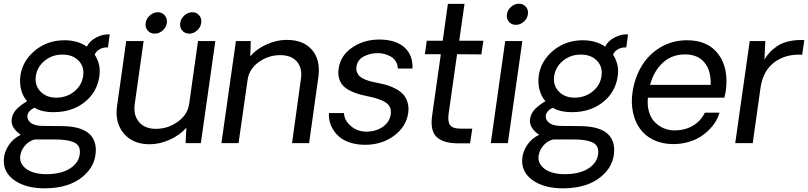

<svg xmlns="http://www.w3.org/2000/svg" viewBox="-64 -771 4351 1034"><path d="M181.2 243.2Q75.7 244.1 13.2 199.7Q-49.3 155.3 -43 83Q-40 44.9 -15.9 9.3Q8.3 -26.4 47.9 -44.9Q-7.3 -83 -1 -129.9Q3.9 -160.6 24.7 -182.4Q45.4 -204.1 82 -226.1Q59.6 -251 50 -287.4Q40.5 -323.7 45.9 -363.8Q57.6 -443.8 124.5 -499Q191.4 -554.2 283.2 -554.2Q353.5 -554.2 403.8 -520Q418.9 -551.3 455.6 -569.8Q492.2 -588.4 526.9 -585.9L517.1 -515.1Q496.1 -517.6 475.6 -507.3Q455.1 -497.1 445.8 -477.1Q480.5 -423.8 471.2 -360.8Q459 -274.4 392.1 -221.2Q325.2 -168 229 -167Q195.8 -166.5 167 -172.9Q138.2 -179.2 123 -190.9Q103.5 -183.6 92.3 -168.7Q81.1 -153.8 84 -138.2Q86.4 -119.6 106.4 -106.4Q126.5 -93.3 167 -92.8L274.9 -91.8Q450.7 -88.4 452.1 36.1Q452.1 123.5 378.9 182.6Q305.7 241.7 181.2 243.2ZM383.8 -361.8Q391.1 -411.1 359.4 -444.1Q327.6 -477.1 272 -477.1Q217.3 -477.1 176.8 -444.1Q136.2 -411.1 128.9 -360.8Q122.1 -312 153.6 -278.6Q185.1 -245.1 238.8 -245.1Q294.9 -245.1 335.9 -278.3Q377 -311.5 383.8 -361.8ZM366.2 43.9Q365.7 9.3 332.3 -5.4Q298.8 -20 232.9 -20H123Q91.3 -11.7 70.3 13.2Q49.3 38.1 44.9 68.8Q41 98.6 59.6 121.6Q78.1 144.5 110.8 155.8Q143.6 167 184.1 167Q270.5 167 319.1 132.3Q367.7 97.7 366.2 43.9Z M769.5 -589.8Q745.6 -589.8 731.2 -606.7Q716.8 -623.5 720.7 -647.9Q723.6 -670.9 743.2 -688Q762.7 -705.1 785.6 -705.1Q808.6 -705.1 823.2 -688Q837.9 -670.9 834.5 -647.9Q831.5 -624 812.3 -606.9Q793 -589.8 769.5 -589.8ZM955.6 -589.8Q931.6 -589.8 917.2 -606.7Q902.8 -623.5 906.7 -647.9Q909.7 -670.9 929.2 -688Q948.7 -705.1 971.7 -705.1Q994.6 -705.1 1009 -688Q1023.4 -670.9 1019.5 -647.9Q1016.6 -624 997.3 -606.9Q978 -589.8 955.6 -589.8ZM1095.7 -549.8 1017.6 0H935.5L939.5 -83Q903.8 -42.5 849.4 -18.3Q794.9 5.9 741.7 5.9Q651.9 5.9 602.8 -52Q553.7 -109.9 566.4 -200.2L615.7 -549.8H709.5L661.6 -210.9Q653.3 -150.9 684.6 -114Q715.8 -77.1 775.9 -77.1Q839.4 -77.1 892.8 -115Q946.3 -152.8 954.6 -210.9L1002.4 -549.8Z M1480.5 -556.2Q1570.8 -556.2 1616.9 -501.7Q1663.1 -447.3 1650.4 -355L1600.6 0H1508.8L1556.6 -346.2Q1564.9 -404.8 1534.9 -439.5Q1504.9 -474.1 1444.8 -474.1Q1381.8 -474.1 1329.8 -436.8Q1277.8 -399.4 1269.5 -341.8L1220.7 0H1128.4L1206.5 -549.8H1286.6L1283.7 -467.8Q1317.9 -507.8 1372.1 -532Q1426.3 -556.2 1480.5 -556.2Z M1902.3 8.8Q1859.9 8.8 1825.2 -2Q1790.5 -12.7 1768.6 -30Q1746.6 -47.4 1731.9 -70.1Q1717.3 -92.8 1711.7 -115.7Q1706.1 -138.7 1707.5 -162.1H1788.6Q1789.6 -123.5 1825.2 -92.5Q1860.8 -61.5 1911.6 -62Q1962.9 -63 1998.8 -88.9Q2034.7 -114.7 2040.5 -155.8Q2045.9 -197.8 2012.9 -219.2Q1980 -240.7 1914.6 -252.9Q1886.2 -258.8 1864.7 -265.1Q1843.3 -271.5 1820.3 -283.2Q1797.4 -294.9 1783.4 -309.8Q1769.5 -324.7 1762.5 -347.9Q1755.4 -371.1 1759.3 -399.9Q1769.5 -472.2 1832.8 -515.1Q1896 -558.1 1978.5 -558.1Q2064 -558.1 2111.8 -517.8Q2159.7 -477.5 2157.7 -401.9H2078.6Q2077.6 -424.3 2066.9 -441.2Q2056.2 -458 2039.8 -466.8Q2023.4 -475.6 2008.1 -479.7Q1992.7 -483.9 1977.5 -484.9Q1931.6 -486.3 1896 -467.5Q1860.4 -448.7 1855.5 -411.1Q1853 -394 1858.9 -380.6Q1864.7 -367.2 1874.5 -358.6Q1884.3 -350.1 1902.3 -342.8Q1920.4 -335.4 1936 -331.8Q1951.7 -328.1 1975.6 -323.2Q2002.9 -317.9 2024.7 -311Q2046.4 -304.2 2070.1 -291.3Q2093.8 -278.3 2108.4 -261.7Q2123 -245.1 2130.9 -219.5Q2138.7 -193.8 2134.3 -162.1Q2123.5 -88.4 2057.9 -39.8Q1992.2 8.8 1902.3 8.8Z M2407.2 1Q2369.6 1 2342.5 -5.4Q2315.4 -11.7 2293.9 -27.6Q2272.5 -43.5 2264.6 -74Q2256.8 -104.5 2263.2 -148.9L2310.1 -479H2224.1L2234.4 -551.8H2320.3L2348.1 -750H2437.5L2409.2 -551.8H2539.1L2528.3 -478L2397.5 -479L2352.1 -159.2Q2346.2 -118.7 2359.1 -98.4Q2372.1 -78.1 2418.5 -78.1H2479.5L2467.3 1Z M2713.9 -637.2Q2690.9 -637.2 2676.8 -653.6Q2662.6 -669.9 2666 -693.8Q2668.9 -716.8 2688.2 -733.9Q2707.5 -751 2730 -751Q2753.9 -751 2768.3 -734.1Q2782.7 -717.3 2778.8 -693.8Q2775.4 -669.9 2756.3 -653.6Q2737.3 -637.2 2713.9 -637.2ZM2656.7 -549.8H2749L2670.9 0H2579.1Z M2972.7 243.2Q2867.2 244.1 2804.7 199.7Q2742.2 155.3 2748.5 83Q2751.5 44.9 2775.6 9.3Q2799.8 -26.4 2839.4 -44.9Q2784.2 -83 2790.5 -129.9Q2795.4 -160.6 2816.2 -182.4Q2836.9 -204.1 2873.5 -226.1Q2851.1 -251 2841.6 -287.4Q2832 -323.7 2837.4 -363.8Q2849.1 -443.8 2916 -499Q2982.9 -554.2 3074.7 -554.2Q3145 -554.2 3195.3 -520Q3210.4 -551.3 3247.1 -569.8Q3283.7 -588.4 3318.4 -585.9L3308.6 -515.1Q3287.6 -517.6 3267.1 -507.3Q3246.6 -497.1 3237.3 -477.1Q3272 -423.8 3262.7 -360.8Q3250.5 -274.4 3183.6 -221.2Q3116.7 -168 3020.5 -167Q2987.3 -166.5 2958.5 -172.9Q2929.7 -179.2 2914.6 -190.9Q2895 -183.6 2883.8 -168.7Q2872.6 -153.8 2875.5 -138.2Q2877.9 -119.6 2897.9 -106.4Q2918 -93.3 2958.5 -92.8L3066.4 -91.8Q3242.2 -88.4 3243.7 36.1Q3243.7 123.5 3170.4 182.6Q3097.2 241.7 2972.7 243.2ZM3175.3 -361.8Q3182.6 -411.1 3150.9 -444.1Q3119.1 -477.1 3063.5 -477.1Q3008.8 -477.1 2968.3 -444.1Q2927.7 -411.1 2920.4 -360.8Q2913.6 -312 2945.1 -278.6Q2976.6 -245.1 3030.3 -245.1Q3086.4 -245.1 3127.4 -278.3Q3168.5 -311.5 3175.3 -361.8ZM3157.7 43.9Q3157.2 9.3 3123.8 -5.4Q3090.3 -20 3024.4 -20H2914.6Q2882.8 -11.7 2861.8 13.2Q2840.8 38.1 2836.4 68.8Q2832.5 98.6 2851.1 121.6Q2869.6 144.5 2902.3 155.8Q2935.1 167 2975.6 167Q3062 167 3110.6 132.3Q3159.2 97.7 3157.7 43.9Z M3844.2 -277.8Q3838.9 -251.5 3836.9 -245.1H3425.3Q3420.9 -203.1 3431.2 -168.9Q3441.4 -134.8 3462.2 -113.5Q3482.9 -92.3 3509.3 -80.8Q3535.6 -69.3 3564.9 -68.8Q3625 -68.4 3668 -94.2Q3710.9 -120.1 3731.9 -164.1H3811Q3804.7 -142.1 3792.2 -120.1Q3779.8 -98.1 3757.8 -75.2Q3735.8 -52.2 3708.5 -34.7Q3681.2 -17.1 3642.1 -5.9Q3603 5.4 3559.1 4.9Q3501.5 4.4 3456.1 -17.3Q3410.6 -39.1 3383.3 -76.7Q3356 -114.3 3345 -165.3Q3334 -216.3 3342.3 -273.9Q3354 -353.5 3392.3 -416.5Q3430.7 -479.5 3494.1 -516.8Q3557.6 -554.2 3636.2 -554.2Q3749.5 -554.2 3805.7 -477.8Q3861.8 -401.4 3844.2 -277.8ZM3625 -478Q3554.2 -478 3505.6 -433.3Q3457 -388.7 3437 -314H3763.2Q3766.1 -389.2 3730.5 -433.6Q3694.8 -478 3625 -478Z M4267.6 -555.2 4255.9 -476.1Q4168 -481.4 4106.4 -435.8Q4044.9 -390.1 4031.7 -297.9L3989.7 0H3895.5L3973.6 -549.8H4057.6L4052.7 -450.2Q4065.9 -472.2 4081.3 -489Q4096.7 -505.9 4121.8 -522.9Q4147 -540 4184.1 -548.6Q4221.2 -557.1 4267.6 -555.2Z"/></svg>

Font: Oakes Grotesk
Style: Italic
Weight: 400
Italic angle: -8°
Designer: Samuel Oakes
Foundry: Samuel Oakes
Version: Version 1.000;PS 001.000;hotconv 1.0.88;makeotf.lib2.5.64775